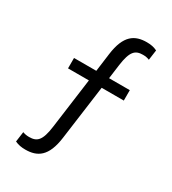

<svg xmlns="http://www.w3.org/2000/svg" viewBox="-224 -860 1069 1191"><g transform="rotate(30 310.0 -265.0)"><path d="M527 -431.5H378.5L392 -533C406.5 -639 434 -662.5 489 -662.5C507 -662.5 520 -660 535 -654L545 -726.5C521.5 -738 498.5 -742 470.5 -742C385.5 -742 323 -705.5 304 -560.5L287 -431.5H127.5V-357H277L228.5 3C214.5 109.5 186 132.5 131 132.5C113 132.5 100 130 85 124.5L75 197C98.5 208 121.5 212 149.5 212C234.5 212 297 175.5 316 30.5L368.5 -357H527Z"/></g></svg>

Font: FontWithASyntaxHighlighterNightOwl
Style: Regular
Weight: 400
Designer: Riley Cran & the Lettermatic Team
Foundry: Lettermatic
Version: Version 1.000 (FontWithASyntaxHighlighterNightOwl)